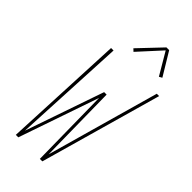

<svg xmlns="http://www.w3.org/2000/svg" viewBox="-294 -1029 1096 1096"><g transform="rotate(45 254.5 -480.5)"><path d="M87 0 121 -735H141L107 -54L271 -529H291L298 -54L490 -735H509L301 0H281L274 -485L107 0ZM227 -810 212 -824 342 -961H364L448 -822L430 -812L351 -946Z"/></g></svg>

Font: Iosevka SS04 Thin
Style: Italic
Weight: 100
Italic angle: -9°
Monospace: yes
Designer: Belleve Invis
Foundry: Belleve Invis
Version: Version 19.0.0; ttfautohint (v1.8.4)